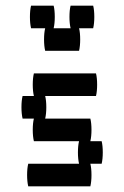

<svg xmlns="http://www.w3.org/2000/svg" viewBox="-20 -660 440 680"><path d="M340 -80H300Q304 -64 304 -40Q304 -17 300 0H80Q76 -17 76 -40Q76 -64 80 -80H260Q256 -97 256 -120Q256 -144 260 -160H100Q96 -177 96 -200Q96 -224 100 -240H60Q56 -257 56 -280Q56 -304 60 -320H100Q96 -337 96 -360Q96 -384 100 -400H320Q324 -384 324 -360Q324 -337 320 -320H140Q144 -304 144 -280Q144 -257 140 -240H300Q304 -224 304 -200Q304 -177 300 -160H340Q344 -144 344 -120Q344 -97 340 -80ZM310 -560H260Q264 -544 264 -520Q264 -497 260 -480H140Q136 -497 136 -520Q136 -544 140 -560H90Q86 -577 86 -600Q86 -624 90 -640H170Q174 -624 174 -600Q174 -577 170 -560H230Q226 -577 226 -600Q226 -624 230 -640H310Q314 -624 314 -600Q314 -577 310 -560Z"/></svg>

Font: VT323
Style: Regular
Weight: 400
Monospace: yes
Designer: Peter Hull
Version: Version 2.000